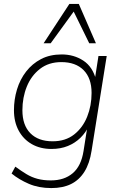

<svg xmlns="http://www.w3.org/2000/svg" viewBox="-20 -769 610 977"><path d="M241 188Q177 188 127 166.5Q77 145 39 114L58 79Q88 101 114.5 117Q141 133 171 141Q201 149 239 149Q307 149 350 112.5Q393 76 405 0L426 -133L434 -132Q417 -95 389.5 -68Q362 -41 325 -26Q288 -11 242 -11Q185 -11 142 -35.5Q99 -60 75 -104.5Q51 -149 51 -208Q51 -263 66.5 -314Q82 -365 113 -405Q144 -445 189 -468.5Q234 -492 294 -492Q356 -492 404 -460.5Q452 -429 469 -362H462L481 -484H523L446 -2Q436 63 409.5 105Q383 147 341.5 167.5Q300 188 241 188ZM248 -50Q313 -50 357 -84.5Q401 -119 423.5 -175Q446 -231 446 -296Q446 -371 405.5 -412Q365 -453 292 -453Q228 -453 183.5 -418.5Q139 -384 116.5 -328.5Q94 -273 94 -208Q94 -132 134.5 -91Q175 -50 248 -50ZM202 -549 333 -749H381L468 -549H434L355 -710L238 -549Z"/></svg>

Font: Nunito Sans 12pt ExtraLight 12pt ExtraLight
Style: Italic
Weight: 250
Italic angle: -9°
Version: Version 3.101;gftools[0.9.27]